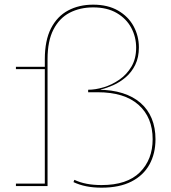

<svg xmlns="http://www.w3.org/2000/svg" viewBox="-20 -818 752 844"><path d="M367.5 -423.5Q399 -423.5 435.2 -434.2Q471.5 -445 504.2 -467.5Q537 -490 557.8 -525Q578.5 -560 578.5 -608.5Q578.5 -655.5 557 -695.8Q535.5 -736 493.2 -760.8Q451 -785.5 389.5 -785.5Q331.5 -785.5 286.2 -762Q241 -738.5 215 -688.2Q189 -638 189 -557.5V0H50V-11H177V-514H50V-524.5H177V-557.5Q177 -640.5 204.2 -693.5Q231.5 -746.5 279.5 -772Q327.5 -797.5 389.5 -797.5Q454 -797.5 499 -771.5Q544 -745.5 567.2 -702.8Q590.5 -660 590.5 -609.5Q590.5 -565.5 574.5 -533Q558.5 -500.5 532.8 -478.5Q507 -456.5 477.8 -443.5Q448.5 -430.5 423 -424.5V-417ZM307 -27.5Q331 -16 360.8 -10.2Q390.5 -4.5 426.5 -4.5Q538.5 -4.5 594.8 -60.5Q651 -116.5 651 -206Q651 -302 589 -357.2Q527 -412.5 409.5 -412.5H367.5V-423.5H410Q471.5 -423.5 518.8 -408.5Q566 -393.5 598.2 -365.2Q630.5 -337 647 -296.8Q663.5 -256.5 663.5 -206Q663.5 -143 637 -95Q610.5 -47 557.8 -20Q505 7 426.5 7Q389.5 7 358.8 0.8Q328 -5.5 303 -17.5Z"/></svg>

Font: Hepta Slab ExtraLight Thin
Style: Regular
Weight: 250
Version: Version 1.102